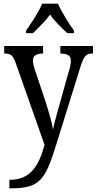

<svg xmlns="http://www.w3.org/2000/svg" viewBox="-20 -786 525 1043"><path d="M121 -619V-606H159C190 -636 226 -670 252 -707C277 -670 314 -636 345 -606H382V-619C355 -657 314 -721 295 -766H209C191 -721 148 -657 121 -619ZM31 191V237H40C196 237 226 192 286 -2L416 -420C436 -485 449 -495 482 -495H485V-536H308V-495H311C347 -494 365 -484 365 -456C365 -439 361 -422 355 -403L300 -206C287 -160 276 -121 268 -83C263 -117 247 -172 228 -232L172 -399C164 -423 159 -442 159 -457C159 -480 173 -495 211 -495H214V-536H3V-495H6C40 -495 50 -485 66 -442L222 1C190 118 144 191 31 191Z"/></svg>

Font: Noto Serif Sinhala Condensed
Style: Regular
Weight: 400
Width: 3
Designer: Jelle Bosma - Monotype Design Team
Foundry: Monotype Imaging Inc.
Version: Version 2.007